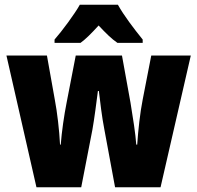

<svg xmlns="http://www.w3.org/2000/svg" viewBox="-20 -786 828 806"><path d="M475 -766H315C294 -728 240 -655 209 -620V-606H318C340 -622 364 -646 394 -679C424 -647 448 -623 473 -606H579V-620C541 -667 500 -721 475 -766ZM418 -243 463 0H654L781 -553H615L579 -368C568 -313 560 -239 556 -179H552C549 -224 538 -293 528 -354L492 -553H298L260 -357C249 -302 239 -232 235 -179H232C229 -240 220 -316 210 -368L177 -553H7L133 0H321L368 -242C376 -287 385 -357 391 -404H395C400 -362 408 -293 418 -243Z"/></svg>

Font: Noto Sans Sinhala Condensed Black
Style: Regular
Weight: 900
Width: 3
Designer: Jelle Bosma - Monotype Design Team
Foundry: Monotype Imaging Inc.
Version: Version 2.006